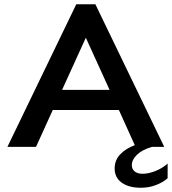

<svg xmlns="http://www.w3.org/2000/svg" viewBox="-20 -693 811 906"><path d="M697 0Q650 14 626 37.5Q602 61 602 86Q602 105 615.5 116Q629 127 653 127Q681 127 713.5 114Q746 101 771 79V148Q750 167 716.5 180Q683 193 645 193Q588 193 554.5 169Q521 145 521 102Q521 63 547 35.5Q573 8 616 -8L541 -174H229L150 0H15L340 -673H430L755 0ZM497 -269 385 -515 273 -269Z"/></svg>

Font: Madhuban Medium
Style: Regular
Weight: 500
Designer: jaikishan Patel
Foundry: MagicType
Version: Version 1.000